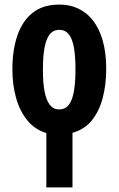

<svg xmlns="http://www.w3.org/2000/svg" viewBox="-20 -577 517 837"><path d="M239 -557Q301 -557 347 -524.5Q393 -492 418 -429Q443 -366 443 -275Q443 -209 428 -151Q413 -93 381 -53Q349 -13 296 2V240H182V3Q132 -12 99 -52.5Q66 -93 50 -150.5Q34 -208 34 -275Q34 -358 55.5 -421.5Q77 -485 122 -521Q167 -557 239 -557ZM238 -447Q201 -447 184 -404.5Q167 -362 167 -273Q167 -216 174.5 -177.5Q182 -139 197.5 -119.5Q213 -100 238 -100Q264 -100 279.5 -119.5Q295 -139 302 -178Q309 -217 309 -275Q309 -333 302 -371Q295 -409 279.5 -428Q264 -447 238 -447Z"/></svg>

Font: Noto Sans Display ExtraCondensed
Style: Bold
Weight: 700
Width: 2
Designer: Monotype Design Team
Foundry: Monotype Imaging Inc.
Version: Version 2.003